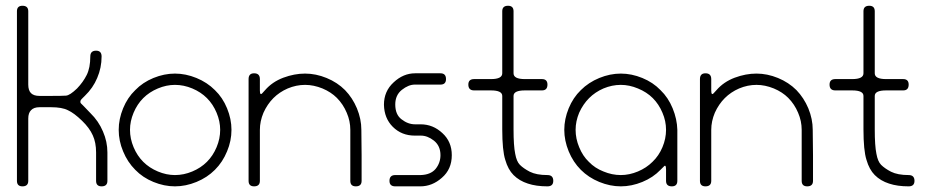

<svg xmlns="http://www.w3.org/2000/svg" viewBox="-20 -660 3278 680"><path d="M360.4 -19.5Q360.4 0 339.8 0Q320.3 0 320.3 -19.5Q320.3 -59.6 320.3 -70.3Q320.3 -80.1 320.3 -120.1Q320.3 -155.3 308.6 -180.7Q296.9 -207 270.5 -232.4Q242.2 -259.8 220.7 -269.5Q200.2 -280.3 160.2 -280.3Q150.4 -280.3 139.6 -280.3Q129.9 -280.3 120.1 -280.3Q99.6 -280.3 89.8 -269.5Q80.1 -259.8 80.1 -240.2Q80.1 -219.7 80.1 -139.6Q80.1 -59.6 80.1 -19.5Q80.1 0 59.6 0Q40 0 40 -19.5Q40 -59.6 40 -320.3Q40 -580.1 40 -620.1Q40 -639.6 59.6 -639.6Q80.1 -639.6 80.1 -620.1Q80.1 -580.1 80.1 -480.5Q80.1 -379.9 80.1 -360.4Q80.1 -339.8 89.8 -330.1Q99.6 -320.3 120.1 -320.3Q129.9 -320.3 139.6 -320.3Q150.4 -320.3 160.2 -320.3Q200.2 -320.3 213.9 -321.3Q227.5 -322.3 252.9 -346.7Q274.4 -369.1 287.1 -394.5Q299.8 -419.9 299.8 -460Q299.8 -480.5 320.3 -480.5Q339.8 -480.5 339.8 -460Q339.8 -419.9 324.2 -383.8Q309.6 -348.6 280.3 -320.3Q276.4 -316.4 274.4 -314.5Q272.5 -312.5 268.6 -308.6Q264.6 -304.7 264.6 -299.8Q264.6 -294.9 268.6 -292Q276.4 -284.2 278.3 -282.2Q280.3 -280.3 299.8 -259.8Q329.1 -231.4 344.7 -194.3Q360.4 -158.2 360.4 -120.1Q360.4 -82 360.4 -71.3Q360.4 -59.6 360.4 -19.5Z M741.2 -58.6Q713.9 -31.2 675.8 -15.6Q637.7 0 599.6 0Q561.5 0 523.4 -15.6Q485.4 -31.2 459 -58.6Q431.6 -85.9 416 -124Q400.4 -161.1 400.4 -200.2Q400.4 -238.3 416 -276.4Q431.6 -314.5 459 -340.8Q485.4 -368.2 523.4 -383.8Q561.5 -399.4 599.6 -399.4Q637.7 -399.4 675.8 -383.8Q713.9 -368.2 741.2 -340.8Q768.6 -314.5 784.2 -276.4Q799.8 -238.3 799.8 -200.2Q799.8 -161.1 784.2 -124Q768.6 -85.9 741.2 -58.6ZM759.8 -200.2Q759.8 -230.5 747.1 -260.7Q734.4 -291 712.9 -312.5Q691.4 -334 661.1 -346.7Q630.9 -359.4 599.6 -359.4Q569.3 -359.4 539.1 -346.7Q508.8 -334 487.3 -312.5Q465.8 -291 453.1 -260.7Q440.4 -230.5 440.4 -200.2Q440.4 -168.9 453.1 -138.7Q465.8 -108.4 487.3 -86.9Q508.8 -65.4 539.1 -52.7Q569.3 -40 599.6 -40Q630.9 -40 661.1 -52.7Q691.4 -65.4 712.9 -86.9Q734.4 -108.4 747.1 -138.7Q759.8 -168.9 759.8 -200.2Z M1260.7 -19.5Q1260.7 0 1240.2 0Q1220.7 0 1220.7 -19.5Q1220.7 -59.6 1220.7 -110.4Q1220.7 -160.2 1220.7 -200.2Q1220.7 -231.4 1208 -260.7Q1195.3 -291 1172.9 -313.5Q1152.3 -334 1122.1 -346.7Q1090.8 -359.4 1060.5 -359.4Q1029.3 -359.4 999 -346.7Q969.7 -334 948.2 -312.5Q926.8 -291 913.1 -260.7Q900.4 -230.5 900.4 -200.2Q900.4 -160.2 900.4 -110.4Q900.4 -59.6 900.4 -19.5Q900.4 0 879.9 0Q860.4 0 860.4 -19.5Q860.4 -59.6 860.4 -110.4Q860.4 -162.1 860.4 -200.2Q860.4 -221.7 860.4 -291Q860.4 -360.4 860.4 -379.9Q860.4 -400.4 879.9 -400.4Q900.4 -400.4 900.4 -379.9Q900.4 -360.4 900.4 -355.5Q900.4 -350.6 900.4 -339.8Q900.4 -320.3 909.2 -330.1Q918 -339.8 918.9 -340.8Q944.3 -370.1 983.4 -384.8Q1022.5 -399.4 1060.5 -399.4Q1098.6 -399.4 1136.7 -383.8Q1174.8 -368.2 1202.1 -340.8Q1228.5 -313.5 1244.1 -276.4Q1259.8 -238.3 1259.8 -200.2Q1259.8 -162.1 1260.7 -110.4Q1260.7 -59.6 1260.7 -19.5Z M1540 -110.4Q1540 -143.6 1516.6 -162.1Q1494.1 -179.7 1470.7 -179.7Q1460 -179.7 1460 -179.7Q1460 -179.7 1449.2 -179.7Q1402.3 -179.7 1371.1 -210.9Q1340.8 -241.2 1339.8 -289.1Q1339.8 -336.9 1374 -368.2Q1408.2 -400.4 1450.2 -400.4Q1490.2 -400.4 1495.1 -400.4Q1500 -400.4 1540 -400.4Q1559.6 -400.4 1559.6 -379.9Q1559.6 -360.4 1540 -360.4Q1500 -360.4 1495.1 -360.4Q1489.3 -360.4 1449.2 -360.4Q1426.8 -360.4 1403.3 -341.8Q1379.9 -323.2 1379.9 -290Q1379.9 -253.9 1402.3 -237.3Q1424.8 -219.7 1450.2 -219.7Q1460 -219.7 1460 -219.7Q1460.9 -219.7 1469.7 -219.7Q1513.7 -219.7 1546.9 -188.5Q1580.1 -158.2 1580.1 -110.4Q1580.1 -60.5 1544.9 -30.3Q1510.7 0 1468.8 0Q1428.7 0 1424.8 0Q1419.9 0 1379.9 0Q1359.4 0 1359.4 -19.5Q1359.4 -40 1379.9 -40Q1419.9 -40 1424.8 -40Q1429.7 -40 1469.7 -40Q1504.9 -41 1522.5 -61.5Q1540 -83 1540 -110.4Z M1758.8 -620.1Q1758.8 -639.6 1779.3 -639.6Q1798.8 -639.6 1798.8 -620.1Q1798.8 -599.6 1798.8 -509.8Q1798.8 -419.9 1798.8 -400.4Q1798.8 -379.9 1838.9 -379.9Q1878.9 -379.9 1899.4 -379.9Q1918.9 -379.9 1918.9 -360.4Q1918.9 -339.8 1899.4 -339.8Q1878.9 -339.8 1838.9 -339.8Q1798.8 -339.8 1798.8 -320.3Q1798.8 -299.8 1798.8 -260.7Q1798.8 -222.7 1798.8 -202.1Q1798.8 -143.6 1804.7 -115.2Q1809.6 -87.9 1821.3 -76.2Q1834 -63.5 1856.4 -51.8Q1879.9 -40 1918.9 -40Q1939.5 -40 1939.5 -19.5Q1939.5 0 1918.9 0Q1878.9 0 1849.6 -9.8Q1819.3 -19.5 1798.8 -40Q1779.3 -59.6 1769.5 -93.8Q1758.8 -127 1758.8 -202.1Q1758.8 -222.7 1758.8 -260.7Q1758.8 -299.8 1758.8 -320.3Q1758.8 -339.8 1718.8 -339.8Q1678.7 -339.8 1659.2 -339.8Q1638.7 -339.8 1638.7 -360.4Q1638.7 -379.9 1659.2 -379.9Q1678.7 -379.9 1718.8 -379.9Q1758.8 -379.9 1758.8 -400.4Q1758.8 -419.9 1758.8 -509.8Q1758.8 -599.6 1758.8 -620.1Z M2319.3 -58.6Q2293 -31.2 2254.9 -15.6Q2216.8 0 2178.7 0Q2140.6 0 2102.5 -15.6Q2064.5 -31.2 2037.1 -58.6Q2009.8 -85.9 1994.1 -124Q1978.5 -162.1 1978.5 -200.2Q1978.5 -238.3 1994.1 -276.4Q2009.8 -314.5 2037.1 -340.8Q2064.5 -368.2 2102.5 -383.8Q2140.6 -399.4 2178.7 -399.4Q2216.8 -399.4 2254.9 -383.8Q2293 -368.2 2319.3 -340.8Q2346.7 -314.5 2362.3 -276.4Q2377.9 -238.3 2378.9 -200.2Q2378.9 -160.2 2378.9 -99.6Q2378.9 -40 2378.9 -19.5Q2378.9 0 2359.4 0Q2338.9 0 2338.9 -19.5Q2338.9 -33.2 2338.9 -40Q2338.9 -45.9 2338.9 -59.6Q2338.9 -80.1 2330.1 -69.3Q2320.3 -59.6 2319.3 -58.6ZM2292 -312.5Q2270.5 -334 2239.3 -346.7Q2209 -359.4 2178.7 -359.4Q2147.5 -359.4 2117.2 -346.7Q2087.9 -334 2066.4 -312.5Q2044.9 -291 2031.2 -260.7Q2018.6 -230.5 2018.6 -200.2Q2018.6 -168.9 2031.2 -138.7Q2043.9 -107.4 2065.4 -86.9Q2086.9 -64.5 2117.2 -52.7Q2147.5 -40 2178.7 -40Q2209 -40 2239.3 -52.7Q2269.5 -65.4 2291 -86.9Q2313.5 -108.4 2326.2 -138.7Q2338.9 -168.9 2338.9 -200.2Q2338.9 -231.4 2326.2 -260.7Q2313.5 -291 2292 -312.5Z M2859.4 -19.5Q2859.4 0 2838.9 0Q2819.3 0 2819.3 -19.5Q2819.3 -59.6 2819.3 -110.4Q2819.3 -160.2 2819.3 -200.2Q2819.3 -231.4 2806.6 -260.7Q2793.9 -291 2771.5 -313.5Q2751 -334 2720.7 -346.7Q2689.5 -359.4 2659.2 -359.4Q2627.9 -359.4 2597.7 -346.7Q2568.4 -334 2546.9 -312.5Q2525.4 -291 2511.7 -260.7Q2499 -230.5 2499 -200.2Q2499 -160.2 2499 -110.4Q2499 -59.6 2499 -19.5Q2499 0 2478.5 0Q2459 0 2459 -19.5Q2459 -59.6 2459 -110.4Q2459 -162.1 2459 -200.2Q2459 -221.7 2459 -291Q2459 -360.4 2459 -379.9Q2459 -400.4 2478.5 -400.4Q2499 -400.4 2499 -379.9Q2499 -360.4 2499 -355.5Q2499 -350.6 2499 -339.8Q2499 -320.3 2507.8 -330.1Q2516.6 -339.8 2517.6 -340.8Q2543 -370.1 2582 -384.8Q2621.1 -399.4 2659.2 -399.4Q2697.3 -399.4 2735.4 -383.8Q2773.4 -368.2 2800.8 -340.8Q2827.1 -313.5 2842.8 -276.4Q2858.4 -238.3 2858.4 -200.2Q2858.4 -162.1 2859.4 -110.4Q2859.4 -59.6 2859.4 -19.5Z M3038.1 -620.1Q3038.1 -639.6 3058.6 -639.6Q3078.1 -639.6 3078.1 -620.1Q3078.1 -599.6 3078.1 -509.8Q3078.1 -419.9 3078.1 -400.4Q3078.1 -379.9 3118.2 -379.9Q3158.2 -379.9 3178.7 -379.9Q3198.2 -379.9 3198.2 -360.4Q3198.2 -339.8 3178.7 -339.8Q3158.2 -339.8 3118.2 -339.8Q3078.1 -339.8 3078.1 -320.3Q3078.1 -299.8 3078.1 -260.7Q3078.1 -222.7 3078.1 -202.1Q3078.1 -143.6 3084 -115.2Q3088.9 -87.9 3100.6 -76.2Q3113.3 -63.5 3135.7 -51.8Q3159.2 -40 3198.2 -40Q3218.8 -40 3218.8 -19.5Q3218.8 0 3198.2 0Q3158.2 0 3128.9 -9.8Q3098.6 -19.5 3078.1 -40Q3058.6 -59.6 3048.8 -93.8Q3038.1 -127 3038.1 -202.1Q3038.1 -222.7 3038.1 -260.7Q3038.1 -299.8 3038.1 -320.3Q3038.1 -339.8 2998 -339.8Q2958 -339.8 2938.5 -339.8Q2918 -339.8 2918 -360.4Q2918 -379.9 2938.5 -379.9Q2958 -379.9 2998 -379.9Q3038.1 -379.9 3038.1 -400.4Q3038.1 -419.9 3038.1 -509.8Q3038.1 -599.6 3038.1 -620.1Z"/></svg>

Font: Demofont
Style: Regular
Weight: 400
Version: Version 1.0